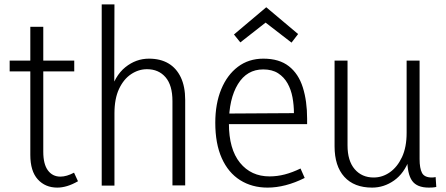

<svg xmlns="http://www.w3.org/2000/svg" viewBox="-20 -845 2028 874"><path d="M241 9Q186 9 152 -28.5Q118 -66 118 -140V-723H177V-154Q177 -98 198 -69.5Q219 -41 255 -41Q269 -41 284.5 -45.5Q300 -50 317 -59L335 -20Q309 -5 285.5 2Q262 9 241 9ZM24 -520V-569H318V-520Z M765 -1V-385Q765 -457 733.5 -493.5Q702 -530 649 -530Q611 -530 577 -507.5Q543 -485 522 -440.5Q501 -396 501 -329V0H443V-825H501L500 -419H480Q502 -500 550.5 -539Q599 -578 658 -578Q710 -578 746.5 -556.5Q783 -535 803 -493Q823 -451 823 -390V-1Z M1198 9Q1127 9 1073 -25Q1019 -59 989.5 -125Q960 -191 960 -286Q960 -373 987 -438.5Q1014 -504 1063 -541Q1112 -578 1179 -578Q1251 -578 1295 -543.5Q1339 -509 1358.5 -447Q1378 -385 1378 -305V-280H993L994 -328L1318 -330Q1318 -366 1311.5 -401.5Q1305 -437 1289 -465.5Q1273 -494 1246 -511.5Q1219 -529 1178 -529Q1104 -529 1063 -462Q1022 -395 1022 -283Q1022 -166 1072.5 -104Q1123 -42 1207 -42Q1242 -42 1276.5 -51Q1311 -60 1348 -78L1367 -35Q1323 -13 1280.5 -2Q1238 9 1198 9ZM1337 -690 1307 -651 1184 -746H1194L1074 -652L1045 -688L1192 -812Z M1834 -121H1844Q1820 -56 1774 -23.5Q1728 9 1674 9Q1592 9 1547.5 -40Q1503 -89 1503 -179V-569H1562V-183Q1562 -113 1594.5 -75Q1627 -37 1681 -37Q1721 -37 1755 -61Q1789 -85 1810 -130Q1831 -175 1831 -240V-569H1890V-121Q1890 -79 1901 -58Q1912 -37 1946 -37Q1950 -37 1954.5 -37.5Q1959 -38 1963 -39L1966 6Q1957 8 1948.5 8.5Q1940 9 1932 9Q1878 9 1856 -22Q1834 -53 1834 -121Z"/></svg>

Font: Yaldevi Light
Style: Regular
Weight: 300
Designer: Sol Matas, Rajitha Manaperi, Kosala Senevirathne
Foundry: Mooniak
Version: Version 1.100